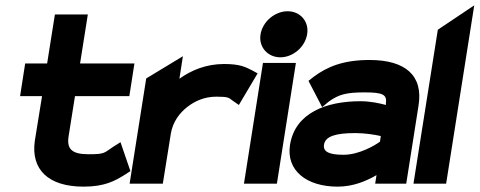

<svg xmlns="http://www.w3.org/2000/svg" viewBox="-20 -686 1791 717"><path d="M55 -327H137L110 -160C95 -54 159 11 292 11C372 11 410 -11 447 -34L467 -47L430 -155L403 -138C368 -115 373 -110 311 -110C249 -110 229 -129 236 -176L260 -327H463L482 -449H279L308 -632H185L156 -449H74Z M464 0H588L618 -187C625 -230 650 -264 680 -287C707 -308 743 -325 788 -325C834 -325 834 -321 849 -310L872 -294L942 -412L922 -423C898 -435 878 -447 817 -447C750 -447 695 -424 650 -392L663 -476L526 -393Z M953 -558C945 -510 980 -472 1027 -472C1074 -472 1119 -510 1127 -558C1135 -606 1101 -644 1054 -644C1007 -644 961 -606 953 -558ZM891 0H1014L1085 -451H962Z M1063 -145C1048 -49 1125 11 1241 11C1299 11 1348 -10 1386 -32L1381 0H1497L1543 -292C1561 -404 1494 -462 1360 -462C1262 -462 1202 -437 1151 -399L1132 -384L1183 -286L1207 -306C1245 -334 1275 -341 1341 -341C1410 -341 1426 -333 1421 -299V-294C1399 -300 1364 -308 1326 -308C1199 -308 1082 -265 1063 -145ZM1190 -146C1195 -177 1233 -189 1307 -189C1343 -189 1380 -183 1402 -178L1399 -157C1380 -143 1321 -108 1263 -108C1207 -108 1186 -120 1190 -146Z M1524 0H1646L1751 -666L1615 -575Z"/></svg>

Font: Charger Pro
Style: UltraExtObl
Weight: 900
Designer: Jasper
Foundry: Cannot Into Space Fonts
Version: Version 1.09